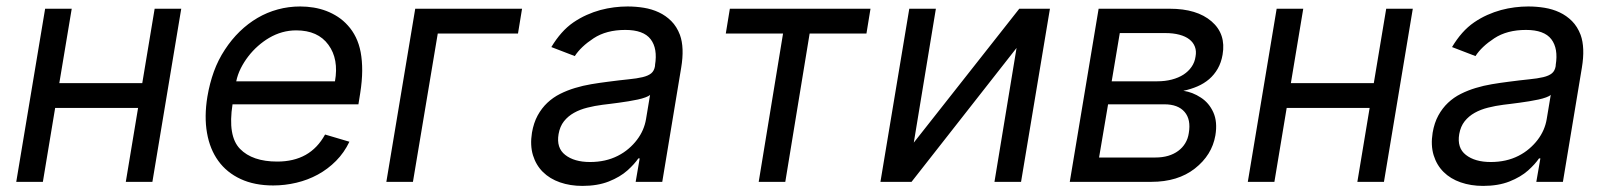

<svg xmlns="http://www.w3.org/2000/svg" viewBox="-20 -573 5067 605"><path d="M122.2 -545.5H206L166.9 -311.1H428.3L467.3 -545.5H551.1L460.2 0H376.4L415.1 -233H153.8L115.1 0H31.2Z M633.5 -268.5Q640.6 -310.4 653.9 -347.3Q667.3 -384.2 688.6 -416.5Q709.5 -448.5 735.4 -473.7Q761.4 -498.9 791.4 -516.5Q821.4 -534.1 855.3 -543.3Q889.2 -552.6 926.1 -552.6Q947.4 -552.6 968.2 -549.2Q989 -545.8 1008.2 -538.5Q1027.3 -531.2 1044.7 -519.9Q1062.1 -508.5 1076.3 -492.5Q1090.9 -476.6 1101.2 -455.6Q1111.5 -434.7 1116.5 -408.4Q1121.4 -382.1 1121.3 -350.1Q1121.1 -318.2 1115.1 -279.8L1109.4 -244.3H712.7Q697.1 -144.2 736.2 -104Q775.2 -63.9 853.7 -63.9Q905.5 -63.9 943.2 -85Q980.8 -106.2 1004.3 -149.1L1081 -126.4Q1064.6 -92 1038.9 -66.1Q1013.1 -40.1 981.5 -22.9Q949.9 -5.7 913.9 2.8Q877.8 11.4 840.9 11.4Q782 11.4 738.3 -8.9Q694.6 -29.1 668 -65.9Q641.3 -102.6 632.3 -154.1Q623.2 -205.6 633.5 -268.5ZM724.4 -316.8H1035.5Q1047.9 -386.7 1014.9 -431.8Q981.9 -477.3 913.4 -477.3Q868.3 -477.3 827.8 -453.5Q809.7 -442.8 793 -428.1Q776.3 -413.4 762.4 -395.4Q748.6 -377.5 738.6 -357.6Q728.7 -337.7 724.4 -316.8Z M1625 -545.5 1612.2 -467.3H1359.4L1281.2 0H1197.4L1288.4 -545.5Z M1656.2 -154.8Q1661.6 -186.1 1674.2 -209.2Q1686.8 -232.2 1704.7 -249.1Q1722.7 -266 1745 -277.2Q1767.4 -288.4 1792.1 -295.8Q1816.8 -303.3 1843 -307.7Q1869.3 -312.1 1894.9 -315.3Q1932.9 -320.3 1959.9 -323Q1986.9 -325.6 2004.8 -329.9Q2022.7 -334.2 2032.1 -342Q2041.5 -349.8 2044 -365.1V-367.9Q2052.6 -420.1 2030.2 -449.4Q2007.8 -478.7 1950.3 -478.7Q1890.6 -478.7 1850.5 -452.4Q1810.4 -426.1 1791.2 -396.3L1717.3 -424.7Q1732.2 -449.6 1749.5 -469.1Q1766.7 -488.6 1786.9 -502.5Q1807.2 -516.3 1828.7 -525.9Q1850.1 -535.5 1871.8 -541.4Q1893.5 -547.2 1915.1 -549.9Q1936.8 -552.6 1957.4 -552.6Q1983.7 -552.6 2008.9 -548.5Q2034.1 -544.4 2056.1 -534.1Q2078.1 -523.8 2095.3 -506.6Q2112.6 -489.3 2122.5 -463.1Q2137.1 -422.9 2126.4 -359.4L2066.8 0H1983L1995.7 -73.9H1991.5Q1985.4 -65 1976.9 -55.6Q1968.4 -46.2 1957 -35.9Q1933.9 -15.3 1898.4 -1.2Q1862.9 12.8 1815.3 12.8Q1776.6 12.8 1744.5 1.6Q1712.4 -9.6 1690.7 -31.1Q1669 -52.6 1659.4 -83.8Q1649.9 -115.1 1656.2 -154.8ZM1761 -84.9Q1789.4 -62.5 1839.5 -62.5Q1888.5 -62.5 1926.8 -82Q1945.7 -91.6 1960.8 -104.6Q1975.9 -117.5 1987.2 -132.5Q1998.6 -147.4 2005.7 -163.9Q2012.8 -180.4 2015.6 -197.4L2028.4 -274.1Q2024.1 -269.9 2013.8 -266.2Q2003.6 -262.4 1989.9 -259.4Q1976.2 -256.4 1960.6 -253.9Q1945 -251.4 1929.9 -249.3Q1914.8 -247.2 1901.5 -245.6Q1888.1 -244 1879.3 -242.9Q1854 -239.7 1830.8 -233.8Q1807.5 -228 1788.7 -217.5Q1769.9 -207 1757.1 -190.9Q1744.3 -174.7 1740.1 -150.6Q1732.6 -106.9 1761 -84.9Z M2267 -467.3 2279.8 -545.5H2723L2710.2 -467.3H2531.2L2454.5 0H2370.7L2447.4 -467.3Z M2845.2 -545.5H2929L2859.4 -123.6L3191.8 -545.5H3288.4L3197.4 0H3113.6L3183.2 -421.9L2852.3 0H2754.3Z M3441.8 -545.5H3664.8Q3709.2 -545.5 3741.8 -535.5Q3774.5 -525.6 3797.6 -505.7Q3843.8 -465.9 3832.4 -400.6Q3828.1 -375.7 3817.1 -356.5Q3806.1 -337.4 3790 -323.5Q3773.8 -309.7 3753.2 -300.8Q3732.6 -291.9 3708.8 -286.9Q3737.9 -282.7 3763.8 -265.6Q3789.8 -248.9 3803.3 -218.9Q3816.8 -188.9 3809.7 -146.3Q3799 -84.2 3745 -41.9Q3691.4 0 3608 0H3350.9ZM3620.7 -76.7Q3642.8 -76.7 3660.9 -82Q3679 -87.4 3692.6 -97.5Q3706.3 -107.6 3714.8 -121.8Q3723.4 -136 3725.9 -153.4Q3733.3 -196.4 3712.7 -220.3Q3692.1 -244.3 3649.1 -244.3H3471.6L3443.2 -76.7ZM3483 -316.8H3626.4Q3651.3 -316.8 3672.4 -322.3Q3693.5 -327.8 3709.2 -337.9Q3724.8 -348 3734.7 -362.4Q3744.7 -376.8 3747.2 -394.9Q3750.4 -411.9 3745.2 -425.6Q3740.1 -439.3 3727.8 -448.9Q3715.6 -458.5 3696.4 -463.6Q3677.2 -468.8 3652 -468.8H3508.5Z M4002.8 -545.5H4086.6L4047.6 -311.1H4308.9L4348 -545.5H4431.8L4340.9 0H4257.1L4295.8 -233H4034.4L3995.7 0H3911.9Z M4494.3 -154.8Q4499.6 -186.1 4512.3 -209.2Q4524.9 -232.2 4542.8 -249.1Q4560.7 -266 4583.1 -277.2Q4605.5 -288.4 4630.1 -295.8Q4654.8 -303.3 4681.1 -307.7Q4707.4 -312.1 4733 -315.3Q4771 -320.3 4797.9 -323Q4824.9 -325.6 4842.9 -329.9Q4860.8 -334.2 4870.2 -342Q4879.6 -349.8 4882.1 -365.1V-367.9Q4890.6 -420.1 4868.3 -449.4Q4845.9 -478.7 4788.4 -478.7Q4728.7 -478.7 4688.6 -452.4Q4648.4 -426.1 4629.3 -396.3L4555.4 -424.7Q4570.3 -449.6 4587.5 -469.1Q4604.8 -488.6 4625 -502.5Q4645.2 -516.3 4666.7 -525.9Q4688.2 -535.5 4709.9 -541.4Q4731.5 -547.2 4753.2 -549.9Q4774.9 -552.6 4795.5 -552.6Q4821.7 -552.6 4846.9 -548.5Q4872.2 -544.4 4894.2 -534.1Q4916.2 -523.8 4933.4 -506.6Q4950.6 -489.3 4960.6 -463.1Q4975.1 -422.9 4964.5 -359.4L4904.8 0H4821L4833.8 -73.9H4829.5Q4823.5 -65 4815 -55.6Q4806.5 -46.2 4795.1 -35.9Q4772 -15.3 4736.5 -1.2Q4701 12.8 4653.4 12.8Q4614.7 12.8 4582.6 1.6Q4550.4 -9.6 4528.8 -31.1Q4507.1 -52.6 4497.5 -83.8Q4487.9 -115.1 4494.3 -154.8ZM4599.1 -84.9Q4627.5 -62.5 4677.6 -62.5Q4726.6 -62.5 4764.9 -82Q4783.7 -91.6 4798.8 -104.6Q4813.9 -117.5 4825.3 -132.5Q4836.6 -147.4 4843.8 -163.9Q4850.9 -180.4 4853.7 -197.4L4866.5 -274.1Q4862.2 -269.9 4851.9 -266.2Q4841.6 -262.4 4827.9 -259.4Q4814.3 -256.4 4798.7 -253.9Q4783 -251.4 4767.9 -249.3Q4752.8 -247.2 4739.5 -245.6Q4726.2 -244 4717.3 -242.9Q4692.1 -239.7 4668.9 -233.8Q4645.6 -228 4626.8 -217.5Q4608 -207 4595.2 -190.9Q4582.4 -174.7 4578.1 -150.6Q4570.7 -106.9 4599.1 -84.9Z"/></svg>

Font: Inter P
Style: Italic
Weight: 400
Italic angle: -9.40001°
Designer: Rasmus Andersson
Foundry: rsms
Version: Version 3.018;git-588b23468